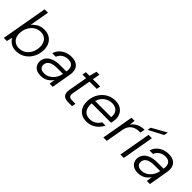

<svg xmlns="http://www.w3.org/2000/svg" viewBox="177 -1763 2817 2817"><g transform="rotate(45 1586.0 -354.0)"><path d="M282 12Q241 12 206 -3Q171 -18 147 -41.5Q123 -65 112 -89L90 0H26L153 -720H223L169 -414Q200 -452 246.5 -480Q293 -508 363 -508Q428 -508 474 -480Q520 -452 544 -404Q568 -356 568 -296Q568 -230 546.5 -174Q525 -118 486.5 -76Q448 -34 396 -11Q344 12 282 12ZM290 -49Q350 -49 396.5 -80Q443 -111 469.5 -164.5Q496 -218 496 -286Q496 -333 478.5 -369.5Q461 -406 428 -426.5Q395 -447 350 -447Q290 -447 242.5 -415Q195 -383 167.5 -328Q140 -273 140 -205Q140 -158 158.5 -123Q177 -88 211 -68.5Q245 -49 290 -49Z M800 12Q745 12 710 -7Q675 -26 658 -56.5Q641 -87 641 -121Q641 -177 672 -217.5Q703 -258 758.5 -279.5Q814 -301 888 -301H1023Q1032 -351 1021.5 -383.5Q1011 -416 985 -432Q959 -448 918 -448Q866 -448 823 -421.5Q780 -395 762 -344H688Q704 -398 740 -434.5Q776 -471 825 -489.5Q874 -508 926 -508Q992 -508 1033 -483Q1074 -458 1089.5 -412.5Q1105 -367 1094 -305L1041 0H977L989 -91Q975 -70 956.5 -51Q938 -32 915 -18Q892 -4 863.5 4Q835 12 800 12ZM814 -50Q852 -50 884.5 -65Q917 -80 943 -105Q969 -130 986 -161.5Q1003 -193 1010 -226L1013 -241H882Q830 -241 792.5 -227.5Q755 -214 735 -189Q715 -164 715 -129Q715 -92 739.5 -71Q764 -50 814 -50Z M1367 0Q1316 0 1286.5 -16Q1257 -32 1247.5 -65Q1238 -98 1247 -148L1298 -436H1222L1233 -496H1309L1339 -611H1400L1379 -496H1530L1519 -436H1369L1317 -148Q1308 -97 1325 -78.5Q1342 -60 1389 -60H1453L1442 0Z M1746 12Q1686 12 1641 -14Q1596 -40 1571.5 -87Q1547 -134 1547 -197Q1547 -263 1568.5 -319.5Q1590 -376 1629.5 -418.5Q1669 -461 1721.5 -484.5Q1774 -508 1837 -508Q1902 -508 1945 -482.5Q1988 -457 2010 -415Q2032 -373 2032 -322Q2032 -303 2028 -277.5Q2024 -252 2019 -233H1604L1614 -293H1962Q1968 -343 1952.5 -377.5Q1937 -412 1905 -430Q1873 -448 1827 -448Q1782 -448 1739.5 -428Q1697 -408 1666.5 -369.5Q1636 -331 1625 -274L1620 -247Q1611 -189 1623.5 -144Q1636 -99 1670 -73.5Q1704 -48 1757 -48Q1813 -48 1855.5 -74.5Q1898 -101 1922 -146H1990Q1970 -101 1934.5 -65Q1899 -29 1851.5 -8.5Q1804 12 1746 12Z M2092 0 2179 -496H2244L2233 -408Q2255 -439 2285.5 -461.5Q2316 -484 2355 -496Q2394 -508 2439 -508L2426 -435H2407Q2373 -435 2341 -427Q2309 -419 2282.5 -400.5Q2256 -382 2237.5 -352Q2219 -322 2211 -277L2162 0Z M2446 0 2533 -496H2603L2516 0ZM2472 -538 2481 -592 2709 -720 2698 -657Z M2817 12Q2762 12 2727 -7Q2692 -26 2675 -56.5Q2658 -87 2658 -121Q2658 -177 2689 -217.5Q2720 -258 2775.5 -279.5Q2831 -301 2905 -301H3040Q3049 -351 3038.5 -383.5Q3028 -416 3002 -432Q2976 -448 2935 -448Q2883 -448 2840 -421.5Q2797 -395 2779 -344H2705Q2721 -398 2757 -434.5Q2793 -471 2842 -489.5Q2891 -508 2943 -508Q3009 -508 3050 -483Q3091 -458 3106.5 -412.5Q3122 -367 3111 -305L3058 0H2994L3006 -91Q2992 -70 2973.5 -51Q2955 -32 2932 -18Q2909 -4 2880.5 4Q2852 12 2817 12ZM2831 -50Q2869 -50 2901.5 -65Q2934 -80 2960 -105Q2986 -130 3003 -161.5Q3020 -193 3027 -226L3030 -241H2899Q2847 -241 2809.5 -227.5Q2772 -214 2752 -189Q2732 -164 2732 -129Q2732 -92 2756.5 -71Q2781 -50 2831 -50Z"/></g></svg>

Font: DM Sans 24pt Light
Style: Italic
Weight: 300
Italic angle: -10°
Designer: Colophon Foundry, Jonny Pinhorn
Foundry: Colophon Foundry
Version: Version 4.004;gftools[0.9.30]